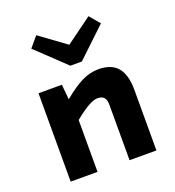

<svg xmlns="http://www.w3.org/2000/svg" viewBox="-137 -866 887 974"><g transform="rotate(-20 307.0 -379.0)"><path d="M497.1 -702.1 339.8 -553.2H277.8L121.1 -702.1L168 -757.8L309.1 -654.8L450.2 -757.8ZM204.1 -477.1 211.9 -396Q271.5 -445.3 315.4 -466.6Q359.4 -487.8 403.8 -487.8Q474.6 -487.8 507.8 -448Q541 -408.2 541 -327.1V0H396V-299.8Q396 -326.2 385 -338.6Q374 -351.1 349.1 -351.1Q310.1 -351.1 223.1 -279.8V0H78.1V-477.1Z"/></g></svg>

Font: IntelOne Mono Bold
Style: Regular
Weight: 700
Designer: Fred Shallcrass
Foundry: Frere-Jones Type LLC
Version: Version 1.200;hotconv 1.1.0;makeotfexe 2.6.0;FJTRelease1.2